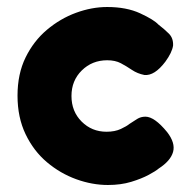

<svg xmlns="http://www.w3.org/2000/svg" viewBox="-20 -515 545 548"><path d="M288 13Q243 13 197.5 -3.5Q152 -20 114 -52Q76 -84 53 -132Q30 -180 30 -242Q30 -304 53 -351Q76 -398 114 -430Q152 -462 197 -478.5Q242 -495 286 -495Q341 -495 380 -477Q419 -459 432 -445Q449 -432 462 -419Q475 -406 474 -385Q471 -365 452 -339Q421 -298 392 -301Q372 -305 356.5 -315.5Q341 -326 325 -334.5Q309 -343 286 -343Q243 -343 213.5 -314Q184 -285 184 -241Q184 -197 213 -168Q242 -139 284 -139Q308 -139 325 -147Q342 -155 349 -161Q361 -169 371.5 -175.5Q382 -182 395 -182Q421 -182 457 -138Q481 -107 474 -81.5Q467 -56 433 -34Q425 -27 404.5 -16Q384 -5 354.5 4Q325 13 288 13Z"/></svg>

Font: Fredoka SemiBold
Style: Regular
Weight: 600
Designer: Ben Nathan
Foundry: Milena B. Brandão, Ben Nathan
Version: Version 2.001